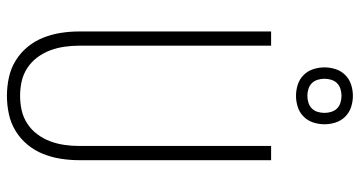

<svg xmlns="http://www.w3.org/2000/svg" viewBox="-256 -748 1013 540"><g transform="rotate(90 250.0 -478.5)"><path d="M250 8Q224 8 198.5 2.5Q173 -3 151 -16.5Q129 -30 112.5 -50Q96 -70 86.5 -94Q77 -118 73 -143.5Q69 -169 69 -195V-735H109V-195Q109 -174 112 -153.5Q115 -133 122 -114Q129 -95 141.5 -78Q154 -61 171.5 -49.5Q189 -38 209 -33.5Q229 -29 250 -29Q271 -29 291 -33.5Q311 -38 328.5 -49.5Q346 -61 358.5 -78Q371 -95 378 -114Q385 -133 388 -153.5Q391 -174 391 -195V-735H431V-195Q431 -169 427 -143.5Q423 -118 413.5 -94Q404 -70 387.5 -50Q371 -30 349 -16.5Q327 -3 301.5 2.5Q276 8 250 8ZM250 -805Q234 -805 218.5 -810Q203 -815 191.5 -826.5Q180 -838 175 -853.5Q170 -869 170 -885Q170 -901 175 -916.5Q180 -932 191.5 -943.5Q203 -955 218.5 -960Q234 -965 250 -965Q266 -965 281.5 -960Q297 -955 308.5 -943.5Q320 -932 325 -916.5Q330 -901 330 -885Q330 -869 325 -853.5Q320 -838 308.5 -826.5Q297 -815 281.5 -810Q266 -805 250 -805ZM250 -837Q260 -837 269.5 -840Q279 -843 285.5 -849.5Q292 -856 295 -865.5Q298 -875 298 -885Q298 -895 295 -904.5Q292 -914 285.5 -920.5Q279 -927 269.5 -930Q260 -933 250 -933Q240 -933 230.5 -930Q221 -927 214.5 -920.5Q208 -914 205 -904.5Q202 -895 202 -885Q202 -875 205 -865.5Q208 -856 214.5 -849.5Q221 -843 230.5 -840Q240 -837 250 -837Z"/></g></svg>

Font: Iosevka Curly Extralight
Style: Regular
Weight: 200
Monospace: yes
Designer: Belleve Invis
Foundry: Belleve Invis
Version: Version 22.1.2; ttfautohint (v1.8.4)